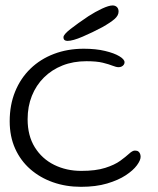

<svg xmlns="http://www.w3.org/2000/svg" viewBox="-20 -678 594 723"><path d="M285 25.5Q228 25.5 179.2 8.2Q130.5 -9 94 -41Q57.5 -73 37 -118.5Q16.5 -164 16.5 -221.5Q16.5 -283 37 -333.2Q57.5 -383.5 94.8 -419.5Q132 -455.5 183.2 -475Q234.5 -494.5 295.5 -494.5Q341 -494.5 375.5 -486.2Q410 -478 429.5 -466.2Q449 -454.5 449 -443.5Q449 -438.5 446 -434.2Q443 -430 438 -427.5Q433 -425 427 -425Q417.5 -425 404 -430.5Q390.5 -436 367.2 -441.8Q344 -447.5 305.5 -447.5Q256 -447.5 215.5 -431.5Q175 -415.5 145.5 -386.2Q116 -357 100 -317Q84 -277 84 -229Q84 -167 111 -123.5Q138 -80 184 -57.2Q230 -34.5 286 -34.5Q340.5 -34.5 376 -45.8Q411.5 -57 432.8 -72.5Q454 -88 466.5 -99.5Q479 -111 488 -111Q497 -111 501.5 -107.2Q506 -103.5 507.8 -98Q509.5 -92.5 509.5 -87.5Q509.5 -74.5 495.5 -55.5Q481.5 -36.5 453.5 -18Q425.5 0.5 383.2 13Q341 25.5 285 25.5ZM234 -524Q227 -524 223 -527.2Q219 -530.5 219 -538Q219 -548 245.5 -568.8Q272 -589.5 313 -617Q338.5 -633.5 364.2 -645.5Q390 -657.5 404 -657.5Q414 -657.5 420.2 -651.5Q426.5 -645.5 426.5 -634.5Q426.5 -619.5 411.2 -606.2Q396 -593 365 -575.5Q328.5 -556 291.2 -540Q254 -524 234 -524Z"/></svg>

Font: Gluten ExtraLight
Style: Regular
Weight: 250
Designer: Tyler Finck
Foundry: Etcetera Type Company
Version: Version 1.300